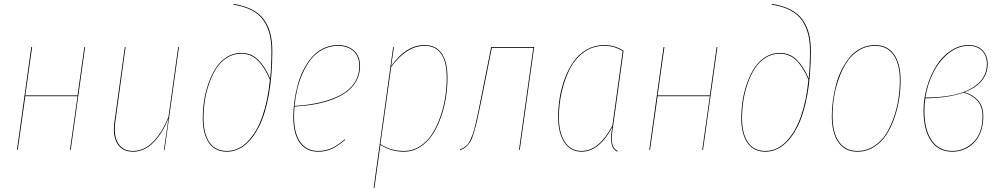

<svg xmlns="http://www.w3.org/2000/svg" viewBox="-20 -754 5020 966"><path d="M332 0 370.1 -270H107.4L69.3 0H65.4L137.2 -517.1H141.6L107.4 -273.9H370.1L404.3 -517.1H408.2L335.9 0Z M648.9 9.3Q595.7 9.3 570.8 -30.5Q545.9 -70.3 555.7 -140.1L607.9 -517.1H611.8L560.1 -140.1Q550.8 -71.8 574.5 -33.2Q598.1 5.4 648.9 5.4Q704.1 5.4 749.3 -39.6Q794.4 -84.5 827.6 -166L876.5 -517.1H880.4L808.1 0H804.7L827.6 -158.2Q794.9 -78.6 749.5 -34.7Q704.1 9.3 648.9 9.3Z M1121.1 9.3Q1062 9.3 1031 -35.6Q1000 -80.6 1000 -159.7Q1000 -203.1 1006.8 -247.6Q1013.7 -292 1029.1 -335.4Q1044.4 -378.9 1066.4 -412.6Q1088.4 -446.3 1121.3 -467Q1154.3 -487.8 1193.4 -487.8Q1244.1 -487.8 1278.8 -453.6Q1313.5 -419.4 1339.4 -358.9Q1345.7 -423.8 1345.7 -496.6Q1345.7 -544.4 1336.7 -581.3Q1327.6 -618.2 1306.6 -649.7Q1285.6 -681.2 1247.3 -701.7Q1209 -722.2 1153.3 -730.5L1154.8 -734.4Q1210.4 -725.6 1249.3 -705.1Q1288.1 -684.6 1309.8 -652.8Q1331.5 -621.1 1340.8 -583.5Q1350.1 -545.9 1350.1 -496.6Q1350.1 -373.5 1332.3 -276.1Q1314.5 -178.7 1283.2 -116.9Q1252 -55.2 1210.7 -22.9Q1169.4 9.3 1121.1 9.3ZM1121.1 5.4Q1180.7 5.4 1227.1 -43Q1273.4 -91.3 1300.8 -170.7Q1328.1 -250 1337.9 -353Q1312 -414.6 1277.6 -449.2Q1243.2 -483.9 1193.4 -483.9Q1154.3 -483.9 1121.8 -463.1Q1089.4 -442.4 1068.1 -409.2Q1046.9 -376 1032 -333Q1017.1 -290 1010.5 -246.3Q1003.9 -202.6 1003.9 -159.7Q1003.9 -82 1033.7 -38.3Q1063.5 5.4 1121.1 5.4Z M1791.5 -421.9Q1791.5 -381.8 1774.2 -349.1Q1756.8 -316.4 1727.1 -293.7Q1697.3 -271 1655 -254.6Q1612.8 -238.3 1565.2 -229.7Q1517.6 -221.2 1461.9 -217.8Q1459.5 -187.5 1459.5 -166Q1459.5 -83 1491.2 -38.8Q1522.9 5.4 1580.6 5.4Q1618.2 5.4 1648.9 -8.8Q1679.7 -22.9 1714.8 -53.2L1716.8 -50.3Q1680.7 -19.5 1649.7 -5.1Q1618.7 9.3 1580.6 9.3Q1521 9.3 1488.3 -35.6Q1455.6 -80.6 1455.6 -165.5Q1455.6 -203.6 1460.9 -243.2Q1466.3 -282.7 1477.1 -324Q1487.8 -365.2 1506.1 -401.4Q1524.4 -437.5 1548.6 -465.8Q1572.8 -494.1 1606.7 -510.7Q1640.6 -527.3 1680.7 -527.3Q1730 -527.3 1760.7 -499.5Q1791.5 -471.7 1791.5 -421.9ZM1680.7 -523.4Q1639.2 -523.4 1604.2 -505.1Q1569.3 -486.8 1545.4 -456.8Q1521.5 -426.8 1503.4 -386.7Q1485.4 -346.7 1475.8 -305.7Q1466.3 -264.6 1461.9 -221.2Q1531.7 -225.1 1589.1 -238.5Q1646.5 -252 1691.9 -275.4Q1737.3 -298.8 1762.5 -336.2Q1787.6 -373.5 1787.6 -421.9Q1787.6 -470.2 1758.1 -496.8Q1728.5 -523.4 1680.7 -523.4Z M1859.9 191.4 1958 -517.1H1961.9L1948.2 -421.9Q2022.9 -527.3 2115.7 -527.3Q2173.8 -527.3 2202.6 -485.1Q2231.4 -442.9 2231.4 -362.3Q2231.4 -314.9 2223.9 -265.1Q2216.3 -215.3 2199 -165.8Q2181.6 -116.2 2156.7 -77.6Q2131.8 -39.1 2094.2 -14.9Q2056.6 9.3 2011.7 9.3Q1948.7 9.3 1894 -24.9L1863.8 191.4ZM2011.7 5.4Q2056.2 5.4 2093.3 -18.6Q2130.4 -42.5 2154.8 -81.1Q2179.2 -119.6 2196 -168.7Q2212.9 -217.8 2220.2 -266.6Q2227.5 -315.4 2227.5 -362.3Q2227.5 -523.4 2115.7 -523.4Q2025.9 -523.4 1948.2 -417L1894 -28.8Q1946.8 5.4 2011.7 5.4Z M2667.5 -517.1 2595.2 0H2591.3L2663.1 -513.2H2454.6L2399.4 -236.3Q2387.2 -177.2 2379.9 -145.3Q2372.6 -113.3 2363.5 -83.5Q2354.5 -53.7 2345.2 -39.3Q2335.9 -24.9 2324 -14.6Q2312 -4.4 2294.4 1.5V-2.4Q2306.6 -6.8 2315.7 -12.9Q2324.7 -19 2332.3 -27.1Q2339.8 -35.2 2346.4 -49.8Q2353 -64.5 2358.4 -79.1Q2363.8 -93.8 2370.1 -120.1Q2376.5 -146.5 2381.8 -171.4Q2387.2 -196.3 2395.5 -237.8L2451.2 -517.1Z M3019 -527.3Q3074.7 -527.3 3117.2 -498.5L3064.9 -120.1Q3055.7 -67.9 3059.3 -37.8Q3063 -7.8 3087.4 5.4L3085.9 9.3Q3060.5 -3.9 3056.2 -35.2Q3051.8 -66.4 3059.6 -106.9Q3059.6 -108.9 3059.8 -110.1Q3060.1 -111.3 3060.1 -112.8Q2993.7 9.3 2906.7 9.3Q2849.6 9.3 2818.8 -38.3Q2788.1 -85.9 2788.1 -164.6Q2788.1 -213.9 2796.1 -263.2Q2804.2 -312.5 2822.3 -360.6Q2840.3 -408.7 2866.5 -445.3Q2892.6 -481.9 2932.1 -504.6Q2971.7 -527.3 3019 -527.3ZM3019 -523.4Q2961.4 -523.4 2916 -489.7Q2870.6 -456.1 2844.5 -401.9Q2818.4 -347.7 2805.2 -286.9Q2792 -226.1 2792 -164.6Q2792 -87.4 2821.5 -41Q2851.1 5.4 2906.7 5.4Q2993.2 5.4 3061 -121.6L3112.8 -496.6Q3072.3 -523.4 3019 -523.4Z M3513.2 0 3551.3 -270H3288.6L3250.5 0H3246.6L3318.4 -517.1H3322.8L3288.6 -273.9H3551.3L3585.4 -517.1H3589.4L3517.1 0Z M3830.6 9.3Q3771.5 9.3 3740.5 -35.6Q3709.5 -80.6 3709.5 -159.7Q3709.5 -203.1 3716.3 -247.6Q3723.1 -292 3738.5 -335.4Q3753.9 -378.9 3775.9 -412.6Q3797.9 -446.3 3830.8 -467Q3863.8 -487.8 3902.8 -487.8Q3953.6 -487.8 3988.3 -453.6Q4022.9 -419.4 4048.8 -358.9Q4055.2 -423.8 4055.2 -496.6Q4055.2 -544.4 4046.1 -581.3Q4037.1 -618.2 4016.1 -649.7Q3995.1 -681.2 3956.8 -701.7Q3918.5 -722.2 3862.8 -730.5L3864.3 -734.4Q3919.9 -725.6 3958.7 -705.1Q3997.6 -684.6 4019.3 -652.8Q4041 -621.1 4050.3 -583.5Q4059.6 -545.9 4059.6 -496.6Q4059.6 -373.5 4041.7 -276.1Q4023.9 -178.7 3992.7 -116.9Q3961.4 -55.2 3920.2 -22.9Q3878.9 9.3 3830.6 9.3ZM3830.6 5.4Q3890.1 5.4 3936.5 -43Q3982.9 -91.3 4010.3 -170.7Q4037.6 -250 4047.4 -353Q4021.5 -414.6 3987.1 -449.2Q3952.6 -483.9 3902.8 -483.9Q3863.8 -483.9 3831.3 -463.1Q3798.8 -442.4 3777.6 -409.2Q3756.3 -376 3741.5 -333Q3726.6 -290 3720 -246.3Q3713.4 -202.6 3713.4 -159.7Q3713.4 -82 3743.2 -38.3Q3772.9 5.4 3830.6 5.4Z M4293.5 9.3Q4231.4 9.3 4198.2 -38.1Q4165 -85.4 4165 -170.4Q4165 -208 4170.4 -247.6Q4175.8 -287.1 4186.3 -327.6Q4196.8 -368.2 4214.8 -403.8Q4232.9 -439.5 4256.3 -467.3Q4279.8 -495.1 4312.5 -511.2Q4345.2 -527.3 4383.3 -527.3Q4444.8 -527.3 4478 -480.7Q4511.2 -434.1 4511.2 -349.6Q4511.2 -304.7 4504.2 -257.6Q4497.1 -210.4 4480.5 -162.1Q4463.9 -113.8 4439.7 -76.2Q4415.5 -38.6 4377.4 -14.6Q4339.4 9.3 4293.5 9.3ZM4293.5 5.4Q4338.9 5.4 4376.2 -18.3Q4413.6 -42 4437.3 -79.3Q4460.9 -116.7 4477.3 -164.6Q4493.7 -212.4 4500.5 -258.8Q4507.3 -305.2 4507.3 -349.6Q4507.3 -432.6 4475.1 -478Q4442.9 -523.4 4383.3 -523.4Q4338.4 -523.4 4301.3 -500.5Q4264.2 -477.5 4240.2 -440.7Q4216.3 -403.8 4199.7 -356.4Q4183.1 -309.1 4176 -262.5Q4168.9 -215.8 4168.9 -170.4Q4168.9 -86.9 4201.2 -40.8Q4233.4 5.4 4293.5 5.4Z M4853.5 -527.3Q4897.5 -527.3 4923.3 -501.2Q4949.2 -475.1 4949.2 -431.6Q4949.2 -383.8 4919.2 -347.4Q4889.2 -311 4832.5 -290Q4874.5 -278.3 4900.9 -248.8Q4927.2 -219.2 4927.2 -168.9Q4927.2 -133.3 4918.5 -103.5Q4909.7 -73.7 4894.8 -53.2Q4879.9 -32.7 4859.6 -18.3Q4839.4 -3.9 4816.9 2.7Q4794.4 9.3 4770.5 9.3Q4702.1 9.3 4664.3 -45.2Q4626.5 -99.6 4626.5 -197.8Q4626.5 -256.8 4643.6 -315.7Q4660.6 -374.5 4689.7 -421.6Q4718.8 -468.8 4762 -498Q4805.2 -527.3 4853.5 -527.3ZM4853.5 -523.4Q4798.8 -523.4 4751.7 -485.1Q4704.6 -446.8 4675.5 -388.4Q4646.5 -330.1 4635.7 -263.2Q4788.6 -263.7 4866.9 -309.1Q4945.3 -354.5 4945.3 -431.6Q4945.3 -473.6 4920.7 -498.5Q4896 -523.4 4853.5 -523.4ZM4827.6 -288.1Q4751.5 -260.7 4635.7 -259.3Q4630.9 -228.5 4630.9 -197.8Q4630.9 -101.6 4667.5 -48.1Q4704.1 5.4 4771 5.4Q4833.5 5.4 4878.4 -39.8Q4923.3 -85 4923.3 -168.9Q4923.3 -218.8 4896.7 -247.8Q4870.1 -276.9 4827.6 -288.1Z"/></svg>

Font: Fira Sans Compressed Four
Style: Italic
Weight: 100
Width: 3
Italic angle: -8°
Designer: Carrois Corporate & Edenspiekermann AG
Foundry: Carrois Corporate GbR & Edenspiekermann AG
Version: Version 4.203;PS 004.203;hotconv 1.0.88;makeotf.lib2.5.64775